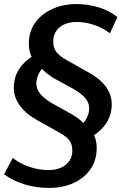

<svg xmlns="http://www.w3.org/2000/svg" viewBox="-21 -735 610 945"><path d="M222 190Q158 190 101.5 173Q45 156 -1 123L42 42Q64 60 92.5 73.5Q121 87 153.5 94.5Q186 102 218 102Q254 102 280 90Q306 78 320.5 56.5Q335 35 335 7Q335 -25 320.5 -44Q306 -63 272 -82L158 -146Q121 -167 96.5 -192Q72 -217 59.5 -244.5Q47 -272 47 -302Q47 -353 71.5 -392.5Q96 -432 142 -460L138 -447Q130 -463 125.5 -480.5Q121 -498 121 -520Q121 -581 153 -624.5Q185 -668 238 -691.5Q291 -715 354 -715Q410 -715 462.5 -699.5Q515 -684 557 -651L520 -571Q488 -597 443 -612Q398 -627 357 -627Q322 -627 295.5 -615Q269 -603 255 -581.5Q241 -560 241 -531Q241 -500 255.5 -480.5Q270 -461 304 -441L416 -378Q454 -357 479 -332.5Q504 -308 516.5 -280.5Q529 -253 529 -222Q529 -172 504 -132Q479 -92 432 -63L435 -82Q445 -66 450 -47.5Q455 -29 455 -7Q455 55 423 99.5Q391 144 338.5 167Q286 190 222 190ZM158 -324Q158 -306 166.5 -289.5Q175 -273 191.5 -258Q208 -243 231 -229L334 -172Q355 -159 370.5 -147Q386 -135 396 -121H382Q400 -140 409 -161Q418 -182 418 -201Q418 -220 409.5 -236Q401 -252 384 -267Q367 -282 343 -296L242 -351Q222 -364 206.5 -376.5Q191 -389 180 -403L196 -408Q176 -388 167 -366Q158 -344 158 -324Z"/></svg>

Font: Nunito Sans 12pt ExtraLight
Style: Italic
Weight: 200
Italic angle: -9°
Designer: Vernon Adams
Foundry: Vernon Adams
Version: Version 3.101;gftools[0.9.27]